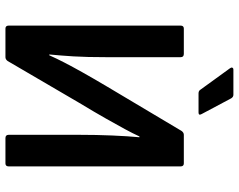

<svg xmlns="http://www.w3.org/2000/svg" viewBox="-106 -771 877 705"><g transform="rotate(90 332.5 -418.5)"><path d="M85 0Q74 0 74 -12V-643Q74 -655 85 -655H178Q190 -655 190 -643V-375Q190 -297 187 -249.5Q184 -202 180 -161H183Q195 -188 210 -217Q225 -246 246 -283.5Q267 -321 299 -375L461 -647Q467 -655 475 -655H580Q591 -655 591 -643V-12Q591 0 580 0H487Q475 0 475 -12V-268Q475 -334 477.5 -392Q480 -450 484 -492H481Q469 -466 454 -438.5Q439 -411 416.5 -371Q394 -331 356 -268L204 -8Q198 0 190 0ZM323 -709Q314 -709 310 -715L231 -824Q227 -829 228.5 -833Q230 -837 236 -837H328Q336 -837 341 -829L399 -720Q405 -709 393 -709Z"/></g></svg>

Font: Sofia Sans
Style: Bold
Weight: 700
Designer: Botio Nikoltchev, Ani Petrova
Foundry: lettersoup
Version: Version 4.100; ttfautohint (v1.8.4.7-5d5b)